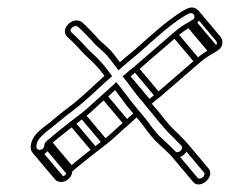

<svg xmlns="http://www.w3.org/2000/svg" viewBox="-20 -515 615 513"><path d="M77.3 -125 78.2 -131C80.1 -143 98.2 -159.1 110.5 -168.3C124.5 -178.7 143 -194.5 157.7 -206.4L185 -227.4C217.9 -253.5 249.2 -285.4 279.6 -311.6C265.7 -331.3 247.1 -354.7 229.2 -369.9C210.3 -386.9 199.5 -402.1 180.2 -419.8L171.5 -427.9C161.6 -437 179.3 -449.8 187.9 -443.9L196.4 -436.1C208 -424 217.6 -415.6 227.6 -403.7C240.9 -388 258.2 -377.3 270.7 -360.9L296.6 -327.2L325 -351.7C333.5 -359 342.1 -365.6 350.2 -372.6L350.4 -372.7C391 -408.4 430.4 -446.6 474.9 -473.6L484.5 -478.5C497.5 -485.3 506.5 -467.4 493.3 -461.5L483 -455.3C468.5 -447 457.4 -439.4 443.4 -427.3L338 -336.3C328.5 -328.9 317.6 -319.6 307.6 -311C326.3 -288.9 341.3 -264.1 361.2 -242.7C366 -236.4 369.3 -232.4 373.8 -227.1C396.6 -199.9 417.5 -171.7 443.4 -147.4C449.3 -141.8 452.8 -137.1 457.4 -133.2L464.2 -126.2C473 -118 456.3 -102.6 448.5 -110.6C436.7 -122.7 424.5 -134.6 411.7 -145.9C392.9 -162.6 381.3 -183.3 364.5 -203.3L344.2 -227.4C325.9 -249.2 309.9 -272.9 290.8 -295.6C278.6 -285 266.6 -272.8 254.3 -262.3C233.2 -244.4 215.3 -226 196.6 -211.6L169.2 -190.6C146.9 -173.4 126.2 -156.9 105.8 -139.3C103.2 -137 101.3 -134.7 99.4 -131.8L98.2 -124.6C97.3 -118.7 91.8 -114.5 86.1 -114.5C80.4 -114.5 76.4 -119.2 77.3 -125ZM83.8 -99.5C97.6 -99.5 111 -110.7 113.3 -125L113.7 -127.8C133.8 -145.2 155.2 -161.6 177.4 -179.4L204.7 -200.4C224.9 -215.9 244.1 -236.3 262.9 -251.5C271.7 -259.1 279.5 -267.1 287.5 -274.2C301.6 -256.5 315.7 -234.3 332.1 -216.6L352.2 -192.7C363.7 -179.1 373.5 -164 385.1 -150.2C400.5 -131.9 420 -116.6 436.8 -99.4C457.9 -77.8 498 -117.6 475.6 -137.8L468.7 -144.8C464.4 -149.1 460.2 -153.9 455.1 -158.6C439 -173.4 425.8 -187.8 413.1 -205C400.7 -221.4 385.3 -236.6 373.4 -253.3C356.6 -271.7 345.9 -289.5 328.8 -310.9C334.8 -316 340.9 -321 346.6 -325.4L452.3 -416.7C465.7 -428.3 474.8 -434.5 489.2 -442.7L498.7 -448.4C531.5 -465.4 509.7 -507.5 479.2 -491.5L469.1 -486.4C421.6 -456.9 382 -418.9 341.5 -383.4C333 -376.6 324.7 -369.7 316.1 -362.3L300.4 -348.8L283.3 -371.1C269.9 -388.7 251.3 -400.8 239.9 -414.3C229.1 -427.2 219.1 -435.9 207.8 -447.7L198.7 -456.1C175 -473.1 137.8 -436.9 160.2 -416.1L169 -408.1C187.3 -391.3 197.9 -376.2 218.1 -358C232.2 -346.1 247.3 -328.3 259.2 -312.3C232.3 -288.5 203.9 -260.2 176.8 -238.6L149.4 -217.6C133.7 -205.4 116 -189.7 102.6 -179.7C90.7 -170.8 66.7 -152.8 63.2 -131L62.3 -125C60.1 -110.9 69.8 -99.5 83.8 -99.5ZM104.1 -128.7 163.6 -58 175.9 -68.6 116.4 -139.3ZM167.2 -179.7 226.7 -109 239 -119.6 179.5 -190.3ZM194.5 -200.7 254 -130 266.3 -140.6 206.8 -211.3ZM252.6 -251.7 312.1 -181 324.4 -191.6 264.8 -262.3ZM336.3 -325.7 395.8 -255 408.1 -265.6 348.6 -336.3ZM441.7 -416.7 501.2 -346 513.5 -356.6 454 -427.3ZM480 -443.7 539.5 -373 551.8 -383.6 492.3 -454.3ZM489.9 -449.7 549.4 -379 561.7 -389.6 502.2 -460.3ZM78.8 -101.7 138.3 -31 150.6 -41.6 91.1 -112.3ZM99.7 -119.7 157 -51.5C154.6 -46.5 150.3 -43.8 145.7 -43.8C142.8 -43.8 140.3 -45 138.7 -46.9L79.2 -117.6L66.9 -107L126.4 -36.3C130.3 -31.6 136.3 -28.8 143.3 -28.8C157.1 -28.8 170.6 -40 172.8 -54.3L173.3 -57.4L112 -130.3ZM497.3 -477 556.8 -406.3C561.6 -400.6 559.7 -394.1 552.8 -390.8L542.6 -384.6C528 -376.3 516.9 -368.7 502.9 -356.6L397.5 -265.6C391.9 -260.8 385.7 -256.1 379.5 -250.9L324.4 -316.3L312.1 -305.7L376.1 -229.7C385.9 -238.2 396.7 -248 406.2 -254.8L511.8 -346C525.3 -357.6 534.3 -363.8 548.7 -372L558.2 -377.7C576.5 -387.2 577.9 -406.4 569.1 -416.9L509.6 -487.6ZM465.2 -125.2 524.7 -54.5C531.6 -46.3 515.4 -32.3 508 -39.9C488.8 -62.7 468.4 -87 448.8 -110.3L436.5 -99.7L496.1 -28.8C514.3 -7.3 555.9 -42.6 537 -65.1L477.5 -135.8ZM341.8 -217.5C332.5 -209.3 323.2 -199.6 313.8 -191.6C292.6 -173.8 274.8 -155.3 256.1 -140.9L228.7 -119.9C207.2 -103.3 186.4 -86.7 167.4 -70.4L112.7 -135.3L100.5 -124.7L166.1 -46.7L172.3 -55.9C172.6 -56.4 173.2 -57.1 174.2 -58C193.9 -75 215.1 -91.2 236.9 -108.7L264.2 -129.6C284.5 -145.2 304 -165.5 322.7 -181C333 -189.5 341.8 -199.1 350.9 -207Z"/></svg>

Font: CiSf OpenHand
Style: GlsObl
Weight: 400
Foundry: Cannot Into Space Fonts
Version: Version 0.7892